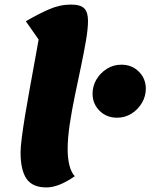

<svg xmlns="http://www.w3.org/2000/svg" viewBox="-20 -795 658 840"><path d="M183 25Q122 25 96 -13Q70 -51 70 -129Q70 -151 75.5 -194Q81 -237 90 -292Q99 -347 110 -406.5Q121 -466 131 -522Q141 -578 149 -622L93 -702Q146 -733 194 -754Q242 -775 290 -775Q332 -775 348.5 -758.5Q365 -742 365 -704Q365 -669 356 -616.5Q347 -564 334 -502.5Q321 -441 307.5 -376Q294 -311 285 -251Q276 -191 276 -142Q276 -103 283.5 -72.5Q291 -42 307 -24Q237 25 183 25ZM492 -280Q446 -280 415.5 -310.5Q385 -341 385 -385Q385 -419 402 -447.5Q419 -476 447.5 -494Q476 -512 511 -512Q557 -512 587.5 -481.5Q618 -451 618 -407Q618 -374 601 -345Q584 -316 555.5 -298Q527 -280 492 -280Z"/></svg>

Font: Lemon
Style: Regular
Weight: 400
Designer: Eduardo Rodriguez Tunni
Foundry: Eduardo Rodriguez Tunni
Version: Version 1.003; ttfautohint (v1.8.4.7-5d5b);gftools[0.9.24]